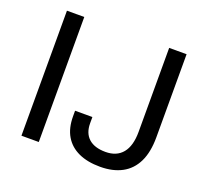

<svg xmlns="http://www.w3.org/2000/svg" viewBox="-120 -832 1067 990"><g transform="rotate(20 413.5 -337.0)"><path d="M86.1 0V-686H181.2V0ZM521.2 12Q452.1 12 402.9 -10.5Q353.8 -33.1 327.9 -76.7Q301.9 -120.2 301.9 -185.9V-215.6H396.9V-181.3Q396.9 -127.1 429 -98.3Q461.1 -69.5 521.2 -69.5Q582.4 -69.5 614.7 -109Q647 -148.4 647 -225.4V-686H742.6V-229.9Q742.6 -148.9 716.5 -95Q690.3 -41.2 640.7 -14.6Q591.2 12 521.2 12Z"/></g></svg>

Font: Archivo SemiBold
Style: Regular
Weight: 600
Designer: Hector Gatti
Foundry: Omnibus-Type
Version: Version 2.001